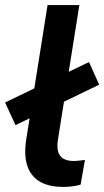

<svg xmlns="http://www.w3.org/2000/svg" viewBox="-49 -725 410 755"><path d="M199 10Q114 10 77 -37.5Q40 -85 54 -176L138 -705H263L179 -177Q172 -133 187.5 -112.5Q203 -92 241 -92Q252 -92 263 -93.5Q274 -95 285 -96L268 1Q238 10 199 10ZM12 -233 -29 -322 301 -481 341 -392Z"/></svg>

Font: Nunito Sans
Style: Bold Italic
Weight: 700
Italic angle: -9°
Designer: Vernon Adams
Foundry: Vernon Adams
Version: Version 3.006; ttfautohint (v1.8.3)